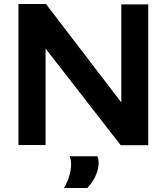

<svg xmlns="http://www.w3.org/2000/svg" viewBox="-20 -722 830 956"><path d="M72 0V-702H209L584 -212V-700H718V1H581L207 -480V0ZM298 214Q316 185 325 154Q334 123 334 96Q334 84 332 74Q330 64 327 56H465Q468 63 469.5 70.5Q471 78 471 87Q471 111 463.5 134Q456 157 443.5 177Q431 197 415 214Z"/></svg>

Font: Georama SemiExpanded SemiBold
Style: Regular
Weight: 600
Width: 6
Designer: Jean-Baptiste Levee
Foundry: Production Type
Version: Version 1.001